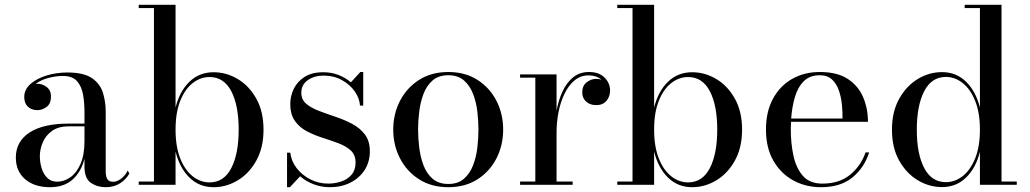

<svg xmlns="http://www.w3.org/2000/svg" viewBox="-20 -770 4291 800"><path d="M266.5 -255H332V-304.5Q332 -340.5 326.2 -374.8Q320.5 -409 301.5 -431.2Q282.5 -453.5 242.5 -453.5Q212.5 -453.5 181.5 -445.2Q150.5 -437 128.5 -420.5Q132 -421 135.5 -421Q157 -421 174.8 -407.2Q192.5 -393.5 192.5 -368Q192.5 -338 174.2 -324.5Q156 -311 135.5 -311Q112.5 -311 96.8 -325Q81 -339 81 -366Q81 -397 107 -420Q133 -443 174 -455.5Q215 -468 260.5 -468Q329.5 -468 363.8 -444Q398 -420 409.2 -382.5Q420.5 -345 420.5 -304.5V-54Q420.5 -37 426.5 -24.8Q432.5 -12.5 452.5 -12.5Q467 -12.5 484.5 -25.5Q502 -38.5 512 -59.5L519 -47Q505.5 -22.5 480.2 -6.2Q455 10 420.5 10Q385.5 10 358.8 -8Q332 -26 332 -76.5V-109Q318.5 -54.5 282.8 -22.2Q247 10 188.5 10Q123.5 10 84.8 -23.2Q46 -56.5 46 -113.5Q46 -180.5 103 -217.8Q160 -255 266.5 -255ZM218.5 -13Q247 -13 273 -31.2Q299 -49.5 315.5 -87Q332 -124.5 332 -182V-243.5H266.5Q222.5 -243.5 196 -224Q169.5 -204.5 157.8 -175.8Q146 -147 146 -119.5Q146 -94.5 153.2 -70Q160.5 -45.5 176.5 -29.2Q192.5 -13 218.5 -13Z M621.5 -736.5H558V-750H711.5V-321.5Q728 -389 769 -429Q810 -469 870 -469Q923.5 -469 971 -440.5Q1018.5 -412 1048.2 -358.5Q1078 -305 1078 -230Q1078 -155 1048.2 -101.2Q1018.5 -47.5 971 -18.8Q923.5 10 870 10Q810 10 769 -30.5Q728 -71 711.5 -138.5V0H558V-13.5H621.5ZM711.5 -230Q711.5 -159 731 -110Q750.5 -61 782.8 -35.5Q815 -10 853 -10Q913 -10 943.8 -69.8Q974.5 -129.5 974.5 -230Q974.5 -330.5 943.8 -389.8Q913 -449 853 -449Q815 -449 782.8 -423.8Q750.5 -398.5 731 -349.8Q711.5 -301 711.5 -230Z M1188 10H1176V-134H1189.5Q1193.5 -98.5 1216.2 -69.2Q1239 -40 1273.5 -22.5Q1308 -5 1347.5 -5Q1376 -5 1402 -13.8Q1428 -22.5 1444.8 -42Q1461.5 -61.5 1461.5 -93Q1461.5 -124.5 1441.8 -142.8Q1422 -161 1391 -172.8Q1360 -184.5 1325.2 -195.5Q1290.5 -206.5 1259.5 -222.5Q1228.5 -238.5 1209 -265.8Q1189.5 -293 1189.5 -337.5Q1189.5 -369.5 1204 -399.8Q1218.5 -430 1249 -449.5Q1279.5 -469 1327 -469Q1361.5 -469 1390.8 -457.5Q1420 -446 1442 -427L1481.5 -470H1493.5V-330H1480Q1478 -360.5 1458.2 -389Q1438.5 -417.5 1404.8 -436.2Q1371 -455 1328 -455Q1289.5 -455 1262.5 -436Q1235.5 -417 1235.5 -383.5Q1235.5 -355 1256.2 -337.5Q1277 -320 1309.5 -307.8Q1342 -295.5 1378.5 -283.2Q1415 -271 1447.5 -253.8Q1480 -236.5 1500.5 -209.5Q1521 -182.5 1521 -139.5Q1521 -95 1499 -61.2Q1477 -27.5 1439.5 -8.8Q1402 10 1354.5 10Q1319 10 1286.8 -2.2Q1254.5 -14.5 1230.5 -35.5Z M1618.5 -230Q1618.5 -295 1646.5 -349.5Q1674.5 -404 1726 -437Q1777.5 -470 1848 -470Q1918.5 -470 1969.8 -437Q2021 -404 2048.8 -349.5Q2076.5 -295 2076.5 -230Q2076.5 -165 2048.8 -110.5Q2021 -56 1969.8 -23Q1918.5 10 1848 10Q1777.5 10 1726 -23Q1674.5 -56 1646.5 -110.5Q1618.5 -165 1618.5 -230ZM1722 -230Q1722 -195 1726.8 -155.5Q1731.5 -116 1744.5 -81.5Q1757.5 -47 1782.5 -25.2Q1807.5 -3.5 1848 -3.5Q1888.5 -3.5 1913.2 -25.2Q1938 -47 1951.2 -81.5Q1964.5 -116 1969 -155.5Q1973.5 -195 1973.5 -230Q1973.5 -265.5 1969 -304.8Q1964.5 -344 1951.2 -378.5Q1938 -413 1913.2 -434.8Q1888.5 -456.5 1848 -456.5Q1807.5 -456.5 1782.5 -434.8Q1757.5 -413 1744.5 -378.5Q1731.5 -344 1726.8 -304.8Q1722 -265.5 1722 -230Z M2147 -13.5H2210.5V-446.5H2147V-460H2299V-309Q2307 -352.5 2324 -389.2Q2341 -426 2368.2 -448Q2395.5 -470 2434 -470Q2476 -470 2499 -446.8Q2522 -423.5 2522 -393Q2522 -367.5 2506.8 -349.8Q2491.5 -332 2465 -332Q2437.5 -332 2421.8 -347Q2406 -362 2406 -384.5Q2406 -413 2424.5 -427.2Q2443 -441.5 2464.5 -441.5Q2476 -441.5 2486 -438Q2464.5 -456 2433 -456Q2399.5 -456 2374.5 -435.5Q2349.5 -415 2332.5 -380.2Q2315.5 -345.5 2307.2 -303.2Q2299 -261 2299 -217.5V-13.5H2366V0H2147Z M2615.5 -736.5H2552V-750H2705.5V-321.5Q2722 -389 2763 -429Q2804 -469 2864 -469Q2917.5 -469 2965 -440.5Q3012.5 -412 3042.2 -358.5Q3072 -305 3072 -230Q3072 -155 3042.2 -101.2Q3012.5 -47.5 2965 -18.8Q2917.5 10 2864 10Q2804 10 2763 -30.5Q2722 -71 2705.5 -138.5V0H2552V-13.5H2615.5ZM2705.5 -230Q2705.5 -159 2725 -110Q2744.5 -61 2776.8 -35.5Q2809 -10 2847 -10Q2907 -10 2937.8 -69.8Q2968.5 -129.5 2968.5 -230Q2968.5 -330.5 2937.8 -389.8Q2907 -449 2847 -449Q2809 -449 2776.8 -423.8Q2744.5 -398.5 2725 -349.8Q2705.5 -301 2705.5 -230Z M3601.5 -135Q3582 -72.5 3532.5 -31.2Q3483 10 3400.5 10Q3336.5 10 3284.5 -18.8Q3232.5 -47.5 3202 -101.2Q3171.5 -155 3171.5 -230Q3171.5 -305 3200.8 -358.8Q3230 -412.5 3280.5 -441.2Q3331 -470 3395.5 -470Q3469 -470 3513 -440.8Q3557 -411.5 3576.8 -364.2Q3596.5 -317 3596.5 -262.5H3276Q3275 -247 3275 -230Q3275 -173 3286 -121.5Q3297 -70 3325.2 -37.5Q3353.5 -5 3406.5 -5Q3477.5 -5 3522.5 -42.2Q3567.5 -79.5 3586.5 -135ZM3395.5 -456.5Q3354 -456.5 3329 -431.5Q3304 -406.5 3292 -365.2Q3280 -324 3276.5 -276H3490.5Q3491 -302.5 3488 -333.5Q3485 -364.5 3475.5 -392.5Q3466 -420.5 3447 -438.5Q3428 -456.5 3395.5 -456.5Z M4216.5 -13.5V0H4063V-138Q4046.5 -70.5 4005.5 -30.5Q3964.5 9.5 3905 9.5Q3851.5 9.5 3804 -19Q3756.5 -47.5 3726.5 -101Q3696.5 -154.5 3696.5 -229.5Q3696.5 -304.5 3726.5 -358.2Q3756.5 -412 3804 -440.8Q3851.5 -469.5 3905 -469.5Q3964.5 -469.5 4005.5 -429.2Q4046.5 -389 4063 -321.5V-736.5H3999.5V-750H4153V-13.5ZM4063 -229.5Q4063 -300.5 4043.2 -349.5Q4023.5 -398.5 3991.2 -424Q3959 -449.5 3921.5 -449.5Q3861.5 -449.5 3830.8 -389.8Q3800 -330 3800 -229.5Q3800 -129 3830.8 -70Q3861.5 -11 3921.5 -11Q3959 -11 3991.2 -36.2Q4023.5 -61.5 4043.2 -110.2Q4063 -159 4063 -229.5Z"/></svg>

Font: Bodoni* 16
Style: Regular
Weight: 400
Version: Version 2.2